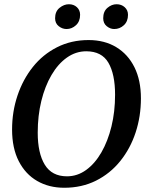

<svg xmlns="http://www.w3.org/2000/svg" viewBox="-20 -869 704 906"><path d="M283 17Q211 17 155.5 -15Q100 -47 68.5 -108.5Q37 -170 37 -258Q37 -342 62.5 -418Q88 -494 135 -553Q182 -612 249 -646Q316 -680 398 -680Q473 -680 528.5 -646.5Q584 -613 614.5 -551.5Q645 -490 645 -405Q645 -320 620 -244Q595 -168 547.5 -109Q500 -50 433 -16.5Q366 17 283 17ZM296 -37Q345 -37 386.5 -67Q428 -97 458.5 -150Q489 -203 506 -272.5Q523 -342 523 -422Q523 -519 491.5 -573Q460 -627 387 -627Q338 -627 296 -597.5Q254 -568 223 -515Q192 -462 175 -392.5Q158 -323 158 -243Q158 -146 191.5 -91.5Q225 -37 296 -37ZM294 -732Q274 -732 257 -745.5Q240 -759 240 -783Q240 -815 261 -832Q282 -849 305 -849Q328 -849 343 -835Q358 -821 358 -799Q358 -768 338.5 -750Q319 -732 294 -732ZM519 -732Q500 -732 483.5 -745.5Q467 -759 467 -783Q467 -815 487 -832Q507 -849 530 -849Q553 -849 568.5 -835Q584 -821 584 -799Q584 -768 564.5 -750Q545 -732 519 -732Z"/></svg>

Font: Source Serif 4 Semibold
Style: Italic
Weight: 600
Italic angle: -12°
Designer: Frank Grießhammer
Foundry: Adobe
Version: Version 4.005;hotconv 1.1.0;makeotfexe 2.6.0